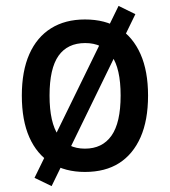

<svg xmlns="http://www.w3.org/2000/svg" viewBox="-20 -574 576 651"><path d="M268 9Q201 9 153 -21Q105 -51 79.5 -108.5Q54 -166 54 -250Q54 -333 79.5 -390.5Q105 -448 153 -478Q201 -508 268 -508Q337 -508 384 -478Q431 -448 456.5 -390.5Q482 -333 482 -250Q482 -166 456.5 -108.5Q431 -51 384 -21Q337 9 268 9ZM268 -70Q327 -70 358 -114Q389 -158 389 -250Q389 -342 358.5 -385Q328 -428 269 -428Q209 -428 178.5 -385Q148 -342 148 -250Q148 -158 178.5 -114Q209 -70 268 -70ZM155 57 97 29 382 -554 439 -526Z"/></svg>

Font: Nunito Sans 7pt Condensed SemiBold
Style: Regular
Weight: 600
Width: 3
Designer: Vernon Adams
Foundry: Vernon Adams
Version: Version 3.101;gftools[0.9.27]